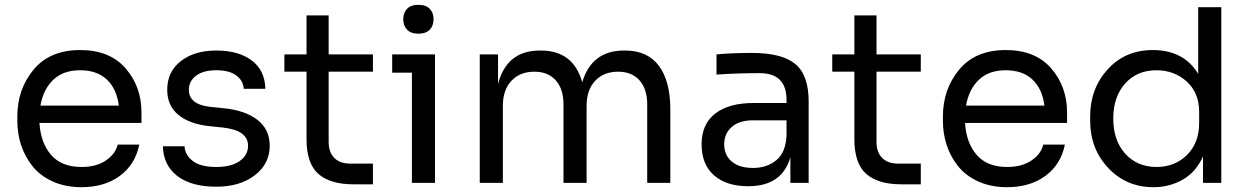

<svg xmlns="http://www.w3.org/2000/svg" viewBox="-20 -760 5188 798"><path d="M319 18Q251 18 198.5 -6Q146 -30 114.5 -70Q83 -110 67.5 -157.5Q52 -205 52 -258V-276Q52 -389 119.5 -470.5Q187 -552 313 -552Q436 -552 502 -476Q568 -400 568 -292V-249H144Q149 -166 192.5 -116Q236 -66 319 -66Q380 -66 420 -93Q460 -120 469 -159H559Q542 -76 478 -29Q414 18 319 18ZM148 -321H474Q465 -391 424 -429.5Q383 -468 313 -468Q243 -468 201.5 -428.5Q160 -389 148 -321Z M879 16Q775 16 717 -28.5Q659 -73 657 -152H747Q749 -116 781 -91Q813 -66 879 -66Q941 -66 976 -90.5Q1011 -115 1011 -154Q1011 -219 905 -230L847 -236Q767 -245 721 -283Q675 -321 675 -387Q675 -462 731.5 -506Q788 -550 879 -550Q971 -550 1026 -509Q1081 -468 1083 -391H993Q991 -425 962 -446.5Q933 -468 879 -468Q825 -468 795 -445.5Q765 -423 765 -387Q765 -326 853 -316L911 -310Q1000 -301 1050.5 -261.5Q1101 -222 1101 -154Q1101 -79 1039 -31.5Q977 16 879 16Z M1530 6H1448Q1353 6 1303.5 -37Q1254 -80 1254 -182V-462H1162V-534H1254V-696H1346V-534H1530V-462H1346V-170Q1346 -127 1369.5 -103.5Q1393 -80 1436 -80H1530Z M1766 -636.5Q1750 -620 1719 -620Q1688 -620 1672 -636.5Q1656 -653 1656 -680Q1656 -707 1672 -723.5Q1688 -740 1719 -740Q1750 -740 1766 -723.5Q1782 -707 1782 -680Q1782 -653 1766 -636.5ZM1788 0H1692V-458H1610V-534H1788Z M2070 0H1974V-534H2050V-411Q2086 -550 2224 -550H2228Q2363 -550 2400 -418Q2439 -550 2574 -550H2578Q2671 -550 2718.5 -486.5Q2766 -423 2766 -305V0H2670V-326Q2670 -390 2638 -426Q2606 -462 2549 -462Q2489 -462 2453.5 -424Q2418 -386 2418 -320V0H2322V-326Q2322 -390 2290 -426Q2258 -462 2201 -462Q2141 -462 2105.5 -424Q2070 -386 2070 -320Z M3090 14Q2999 14 2947.5 -31.5Q2896 -77 2896 -160Q2896 -244 2952.5 -288Q3009 -332 3114 -332H3249V-345Q3249 -456 3137 -456Q3046 -456 2958 -450V-534Q3022 -540 3105 -540Q3230 -540 3285.5 -494Q3341 -448 3341 -338V0H3265V-106Q3230 14 3090 14ZM3249 -198V-260H3110Q3053 -260 3021.5 -232.5Q2990 -205 2990 -160Q2990 -115 3021.5 -88.5Q3053 -62 3110 -62Q3167 -62 3206.5 -94Q3246 -126 3249 -198Z M3807 6H3725Q3630 6 3580.5 -37Q3531 -80 3531 -182V-462H3439V-534H3531V-696H3623V-534H3807V-462H3623V-170Q3623 -127 3646.5 -103.5Q3670 -80 3713 -80H3807Z M4166 18Q4098 18 4045.5 -6Q3993 -30 3961.5 -70Q3930 -110 3914.5 -157.5Q3899 -205 3899 -258V-276Q3899 -389 3966.5 -470.5Q4034 -552 4160 -552Q4283 -552 4349 -476Q4415 -400 4415 -292V-249H3991Q3996 -166 4039.5 -116Q4083 -66 4166 -66Q4227 -66 4267 -93Q4307 -120 4316 -159H4406Q4389 -76 4325 -29Q4261 18 4166 18ZM3995 -321H4321Q4312 -391 4271 -429.5Q4230 -468 4160 -468Q4090 -468 4048.5 -428.5Q4007 -389 3995 -321Z M4774 18Q4661 18 4586 -62Q4511 -142 4511 -258V-276Q4511 -392 4584 -472Q4657 -552 4771 -552Q4900 -552 4960 -453V-730H5056V0H4980V-110Q4951 -45 4896 -13.5Q4841 18 4774 18ZM4787 -66Q4863 -66 4913.5 -116Q4964 -166 4964 -249V-295Q4964 -374 4912.5 -421Q4861 -468 4786 -468Q4706 -468 4656.5 -413Q4607 -358 4607 -267Q4607 -176 4657 -121Q4707 -66 4787 -66Z"/></svg>

Font: Sora
Style: Regular
Weight: 400
Designer: Jonathan Barnbrook, Julián Moncada
Foundry: Barnbrook Fonts
Version: Version 2.000